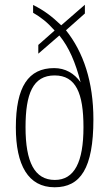

<svg xmlns="http://www.w3.org/2000/svg" viewBox="-20 -782 461 812"><path d="M211 10C320 10 375 -70 375 -277C375 -436 333 -561 259 -654L339 -725V-762L239 -675C199 -713 168 -737 120 -761V-728C153 -709 180 -688 211 -653L142 -592V-555L231 -632C272 -582 299 -518 321 -434C294 -472 256 -494 209 -494C100 -494 47 -415 47 -243C47 -84 99 10 211 10ZM212 -21C126 -21 88 -97 88 -244C88 -385 119 -463 211 -463C301 -463 333 -388 333 -244C333 -97 295 -21 212 -21Z"/></svg>

Font: Noto Serif Khmer ExtraCondensed ExtraLight
Style: Regular
Weight: 200
Width: 2
Designer: Danh Hong and the Monotype Design Team
Foundry: Monotype Imaging Inc.
Version: Version 2.004